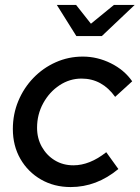

<svg xmlns="http://www.w3.org/2000/svg" viewBox="-20 -747 565 777"><path d="M266 10Q199 10 146 -20.5Q93 -51 62.5 -104Q32 -157 32 -225Q32 -285 54 -338Q76 -391 115 -431.5Q154 -472 205.5 -495Q257 -518 315 -518Q374 -518 428.5 -491Q483 -464 515 -418L446 -355Q393 -429 310 -429Q262 -429 221 -402Q180 -375 155 -329.5Q130 -284 130 -230Q130 -187 149.5 -152.5Q169 -118 202 -98Q235 -78 277 -78Q343 -78 410 -131L459 -63Q371 10 266 10ZM289 -601 210 -727H288L348 -651L441 -727H525L392 -601Z"/></svg>

Font: Red Hat Display Medium
Style: Italic
Weight: 500
Italic angle: -12°
Designer: Pentagram, MCKL
Foundry: Pentagram, MCKL
Version: Version 1.023; ttfautohint (v1.8.3)